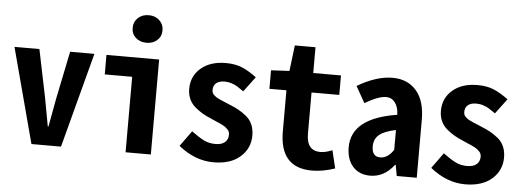

<svg xmlns="http://www.w3.org/2000/svg" viewBox="-52 -966 3092 1131"><g transform="rotate(5 1494.0 -401.0)"><path d="M163.1 0 13.7 -561.5H161.1L218.8 -281.2Q223.6 -252.9 234.4 -196.3Q245.1 -139.6 250 -111.3H253.9Q275.4 -224.6 285.2 -281.2L342.8 -561.5H486.3L337.9 0Z M719.7 0V-446.3H557.6V-561.5H869.1V0ZM786.1 -653.3Q747.1 -653.3 722.2 -675.8Q697.3 -698.2 697.3 -734.4Q697.3 -769.5 722.2 -793Q747.1 -816.4 786.1 -816.4Q824.2 -816.4 849.1 -793Q874 -769.5 874 -734.4Q874 -698.2 849.1 -675.8Q824.2 -653.3 786.1 -653.3Z M1240.2 13.7Q1130.9 13.7 1033.2 -65.4L1099.6 -157.2Q1146.5 -123 1175.8 -108.9Q1205.1 -94.7 1242.2 -94.7Q1279.3 -94.7 1298.3 -111.3Q1317.4 -127.9 1317.4 -155.3Q1317.4 -164.1 1314.9 -171.9Q1312.5 -179.7 1305.7 -186.5Q1298.8 -193.4 1293 -198.2Q1287.1 -203.1 1274.9 -209.5Q1262.7 -215.8 1254.9 -219.2Q1247.1 -222.7 1231 -229.5Q1214.8 -236.3 1207 -240.2Q1176.8 -252.9 1155.3 -265.1Q1133.8 -277.3 1109.9 -296.9Q1085.9 -316.4 1073.2 -343.8Q1060.5 -371.1 1060.5 -405.3Q1060.5 -480.5 1115.7 -527.8Q1170.9 -575.2 1262.7 -575.2Q1319.3 -575.2 1360.4 -557.6Q1401.4 -540 1445.3 -506.8L1378.9 -418Q1352.5 -436.5 1339.8 -444.3Q1327.1 -452.1 1307.1 -459Q1287.1 -465.8 1265.6 -465.8Q1232.4 -465.8 1215.3 -451.2Q1198.2 -436.5 1198.2 -411.1Q1198.2 -402.3 1200.7 -395Q1203.1 -387.7 1209.5 -381.8Q1215.8 -376 1221.7 -371.6Q1227.5 -367.2 1238.8 -361.8Q1250 -356.4 1257.8 -353Q1265.6 -349.6 1281.2 -343.3Q1296.9 -336.9 1305.7 -333Q1336.9 -320.3 1358.4 -308.6Q1379.9 -296.9 1404.8 -277.3Q1429.7 -257.8 1442.4 -229Q1455.1 -200.2 1455.1 -163.1Q1455.1 -86.9 1397.9 -36.6Q1340.8 13.7 1240.2 13.7Z M1822.3 11.7Q1631.8 11.7 1631.8 -203.1V-446.3H1531.2V-555.7L1639.6 -561.5L1658.2 -713.9H1780.3V-561.5H1944.3V-446.3H1780.3V-203.1Q1780.3 -101.6 1862.3 -101.6Q1892.6 -101.6 1932.6 -118.2L1958 -12.7Q1886.7 11.7 1822.3 11.7Z M2167 11.7Q2101.6 11.7 2064 -30.3Q2026.4 -72.3 2026.4 -144.5Q2026.4 -317.4 2294.9 -359.4Q2293.9 -404.3 2273.9 -431.2Q2253.9 -458 2220.7 -458Q2175.8 -458 2095.7 -411.1L2041 -507.8Q2153.3 -574.2 2249 -574.2Q2337.9 -574.2 2389.6 -514.6Q2441.4 -455.1 2441.4 -342.8V0H2323.2L2311.5 -64.5H2307.6Q2249 11.7 2167 11.7ZM2216.8 -100.6Q2260.7 -100.6 2294.9 -152.3V-269.5Q2224.6 -254.9 2195.8 -229.5Q2167 -204.1 2167 -161.1Q2167 -100.6 2216.8 -100.6Z M2728.5 13.7Q2619.1 13.7 2521.5 -65.4L2587.9 -157.2Q2634.8 -123 2664.1 -108.9Q2693.4 -94.7 2730.5 -94.7Q2767.6 -94.7 2786.6 -111.3Q2805.7 -127.9 2805.7 -155.3Q2805.7 -164.1 2803.2 -171.9Q2800.8 -179.7 2793.9 -186.5Q2787.1 -193.4 2781.2 -198.2Q2775.4 -203.1 2763.2 -209.5Q2751 -215.8 2743.2 -219.2Q2735.4 -222.7 2719.2 -229.5Q2703.1 -236.3 2695.3 -240.2Q2665 -252.9 2643.6 -265.1Q2622.1 -277.3 2598.1 -296.9Q2574.2 -316.4 2561.5 -343.8Q2548.8 -371.1 2548.8 -405.3Q2548.8 -480.5 2604 -527.8Q2659.2 -575.2 2751 -575.2Q2807.6 -575.2 2848.6 -557.6Q2889.6 -540 2933.6 -506.8L2867.2 -418Q2840.8 -436.5 2828.1 -444.3Q2815.4 -452.1 2795.4 -459Q2775.4 -465.8 2753.9 -465.8Q2720.7 -465.8 2703.6 -451.2Q2686.5 -436.5 2686.5 -411.1Q2686.5 -402.3 2689 -395Q2691.4 -387.7 2697.8 -381.8Q2704.1 -376 2710 -371.6Q2715.8 -367.2 2727.1 -361.8Q2738.3 -356.4 2746.1 -353Q2753.9 -349.6 2769.5 -343.3Q2785.2 -336.9 2793.9 -333Q2825.2 -320.3 2846.7 -308.6Q2868.2 -296.9 2893.1 -277.3Q2918 -257.8 2930.7 -229Q2943.4 -200.2 2943.4 -163.1Q2943.4 -86.9 2886.2 -36.6Q2829.1 13.7 2728.5 13.7Z"/></g></svg>

Font: GenEi Gothic M Regular
Style: Bold
Weight: 700
Designer: o_tamon (Modified); [Source Han Sans]
Ryoko NISHIZUKA  (kana & ideographs); Paul D. Hunt (Latin, Greek & Cyrillic); Wenl
Version: Version 1.1a;Original Version 1.004